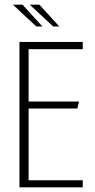

<svg xmlns="http://www.w3.org/2000/svg" viewBox="-20 -799 405 819"><path d="M63 -620H333V-589H102V-366H317L310 -336H102V-30H333V0H63ZM135 -686 35 -779H76L161 -686ZM207 -686 107 -779H148L233 -686Z"/></svg>

Font: Smooch Sans Light
Style: Regular
Weight: 300
Designer: Robert E. Leuschke
Foundry: Robert E. Leuschke
Version: Version 1.010; ttfautohint (v1.8.3)